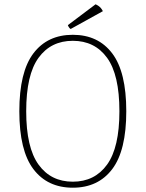

<svg xmlns="http://www.w3.org/2000/svg" viewBox="-20 -862 678 894"><path d="M319 12Q201 12 135.5 -74.5Q70 -161 70 -344Q70 -527 135.5 -613.5Q201 -700 319 -700Q437 -700 502.5 -613.5Q568 -527 568 -344Q568 -161 502.5 -74.5Q437 12 319 12ZM319 -16Q421 -16 478.5 -95.5Q536 -175 536 -344Q536 -514 478.5 -593Q421 -672 319 -672Q217 -672 159.5 -593Q102 -514 102 -344Q102 -175 159.5 -95.5Q217 -16 319 -16ZM459 -810 309 -727Q305 -729 301 -735Q297 -741 296 -745L425 -842Q432 -839 438.5 -834.5Q445 -830 450 -824Q455 -818 459 -810Z"/></svg>

Font: Arima Thin Thin
Style: Regular
Weight: 250
Version: Version 1.100